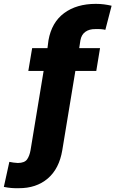

<svg xmlns="http://www.w3.org/2000/svg" viewBox="-67 -780 603 1004"><path d="M456.1 -528.3 436.5 -409.2H327.1L258.8 4.9Q242.7 102.5 182.6 153.6Q122.6 204.6 30.8 204.1Q11.2 204.6 -7.1 203.1Q-25.4 201.7 -46.9 197.3L-18.1 66.4Q-9.8 68.4 3.2 70.1Q16.1 71.8 26.4 72.3Q61.5 71.8 74.5 53.7Q87.4 35.6 92.8 4.9L161.1 -409.2H81.1L101.1 -528.3H181.2L186.5 -569.3Q203.1 -663.1 268.3 -711.4Q333.5 -759.8 434.1 -759.8Q457.5 -759.8 477.5 -757.1Q497.6 -754.4 516.6 -750L483.9 -624Q473.6 -626.5 462.4 -627.4Q451.2 -628.4 431.6 -627.9Q400.4 -628.4 379.6 -613.8Q358.9 -599.1 353.5 -569.3L347.2 -528.3Z"/></svg>

Font: Inter Tight ExtraBold
Style: Italic
Weight: 800
Italic angle: -9.39999°
Designer: Rasmus Andersson
Foundry: rsms
Version: Version 3.004